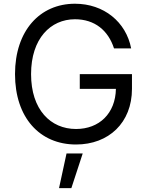

<svg xmlns="http://www.w3.org/2000/svg" viewBox="-20 -757 783 1019"><path d="M585.2 -500H676.1C649.1 -640.6 531.2 -737.2 377.8 -737.2C191.4 -737.2 59.7 -593.8 59.7 -363.6C59.7 -133.5 190.3 9.9 383.5 9.9C556.8 9.9 680.4 -105.5 680.4 -285.5V-363.6H403.4V-285.5H595.2C592.7 -154.8 506.7 -72.4 383.5 -72.4C248.6 -72.4 144.9 -174.7 144.9 -363.6C144.9 -552.6 248.6 -654.8 377.8 -654.8C483 -654.8 554.3 -595.5 585.2 -500ZM293.3 241.5H358.7L419 57.5H333.1Z"/></svg>

Font: Magic Ui Pro
Style: Regular
Weight: 400
Designer: Stefan Endress, Andreas Faust
Version: Version 1.000;FEAKit 1.0